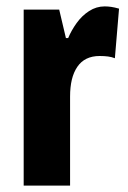

<svg xmlns="http://www.w3.org/2000/svg" viewBox="-20 -580 400 600"><path d="M307 -560Q317 -560 327.5 -558.5Q338 -557 352 -553L339 -398Q329 -402 317.5 -403.5Q306 -405 291 -405Q268 -405 250.5 -396.5Q233 -388 221.5 -371Q210 -354 204.5 -331Q199 -308 199 -278V0H54V-550H165L186 -461H193Q203 -485 219.5 -508Q236 -531 258.5 -545.5Q281 -560 307 -560Z"/></svg>

Font: Noto Sans Khmer ExtraCondensed ExtraBold
Style: Regular
Weight: 800
Width: 2
Designer: Danh Hong and the Monotype Design Team
Foundry: Monotype Imaging Inc.
Version: Version 2.004